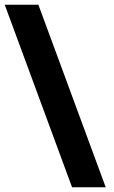

<svg xmlns="http://www.w3.org/2000/svg" viewBox="-30 -771 480 810"><path d="M416 19H274L-10 -751H132Z"/></svg>

Font: Josefin Sans
Style: Bold
Weight: 700
Designer: Santiago Orozco
Foundry: Typemade
Version: Version 2.000